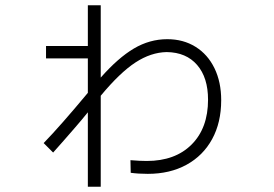

<svg xmlns="http://www.w3.org/2000/svg" viewBox="-20 -650 1040 730"><path d="M542 11Q506 11 477 7L476 -41Q511 -38 538 -38Q646 -38 708.5 -100.5Q771 -163 771 -271Q771 -355 729.5 -403Q688 -451 614 -452Q554 -451 495 -412.5Q436 -374 363 -286V60H314V-223Q289 -192 265 -164.5Q241 -137 221 -114L182 -70L146 -106Q210 -172 314 -297V-428H155V-475H314V-630H363V-355Q429 -430 489 -465.5Q549 -501 616 -501Q677 -501 723.5 -472Q770 -443 795.5 -390.5Q821 -338 821 -269Q821 -184 786.5 -121Q752 -58 689 -23.5Q626 11 542 11Z"/></svg>

Font: IBM Plex Sans JP Light
Style: Regular
Weight: 300
Designer: Mike Abbink; Paul van der Laan; Pieter van Rosmalen; Wujin Sim; Yejin Wi; Jinhee Kim; Boomi Park; Yona Kim; Kichan Ma
Foundry: Sandoll Inc.
Version: Version 1.002